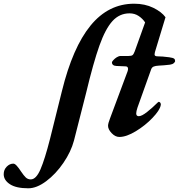

<svg xmlns="http://www.w3.org/2000/svg" viewBox="-221 -725 965 1036"><path d="M-201 215Q-201 191 -185 174.5Q-169 158 -149 158Q-141 158 -130.5 169.5Q-120 181 -107 201Q-93 222 -82 232.5Q-71 243 -55 243Q-26 243 -2.5 188.5Q21 134 49 24L113 -233Q171 -469 267.5 -587Q364 -705 503 -705Q561 -705 606 -683Q651 -661 672 -632L615 -444L613 -432Q613 -426 617 -423.5Q621 -421 630 -421Q654 -421 692 -416Q713 -413 718.5 -408.5Q724 -404 724 -395Q724 -391 717 -384.5Q710 -378 696 -376Q662 -372 637 -371Q618 -370 608.5 -366Q599 -362 595 -352L521 -145Q514 -124 514 -113Q514 -98 528 -98Q544 -98 573.5 -121.5Q603 -145 630 -172Q635 -177 638 -175Q643 -174 645.5 -168Q648 -162 646 -156Q641 -130 602 -89Q563 -48 512 -17Q461 14 423 14Q401 14 381.5 -6.5Q362 -27 362 -46Q362 -59 373 -87L467 -339Q470 -348 470 -353Q470 -367 456 -367L408 -369Q383 -370 383 -389Q383 -392 390.5 -400.5Q398 -409 409 -416Q420 -423 431 -423H473Q488 -423 494 -427.5Q500 -432 506 -448L562 -604Q549 -624 527.5 -638.5Q506 -653 478 -653Q424 -653 386 -611.5Q348 -570 315.5 -479Q283 -388 243 -221L178 34Q162 94 121 154Q80 214 28.5 252.5Q-23 291 -68 291Q-134 291 -167.5 269Q-201 247 -201 215Z"/></svg>

Font: EB Garamond
Style: Bold Italic
Weight: 700
Italic angle: -17.2°
Designer: Georg Duffner and Octavio Pardo
Foundry: Georg Duffner
Version: Version 1.000